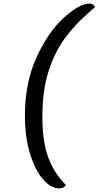

<svg xmlns="http://www.w3.org/2000/svg" viewBox="-20 -916 553 1056"><path d="M117 -280Q117 -462 181.5 -602Q246 -742 331.5 -819Q417 -896 471 -896Q486 -896 493.5 -889.5Q501 -883 501 -875Q407 -798 344.5 -716Q282 -634 247.5 -525.5Q213 -417 213 -274Q213 -140 244.5 -52.5Q276 35 342 101Q339 109 329 114.5Q319 120 304 120Q261 120 217.5 71Q174 22 145.5 -69.5Q117 -161 117 -280Z"/></svg>

Font: Charmonman
Style: Bold
Weight: 700
Designer: Ekaluck Peanpanawate
Foundry: Cadson Demak Co.,Ltd.
Version: Version 1.000; ttfautohint (v1.6)